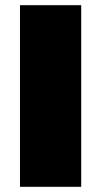

<svg xmlns="http://www.w3.org/2000/svg" viewBox="-20 -720 390 740"><path d="M57 0V-700H293V0Z"/></svg>

Font: Montserrat Thin Black
Style: Regular
Weight: 900
Version: Version 9.000